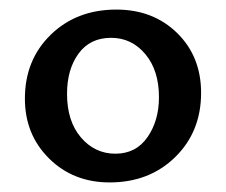

<svg xmlns="http://www.w3.org/2000/svg" viewBox="-20 -683 472 401"><path d="M209 -302Q133 -302 82.5 -352Q32 -402 32 -477Q32 -558 86 -610.5Q140 -663 223 -663Q300 -663 350 -614Q400 -565 400 -489Q400 -408 346 -355Q292 -302 209 -302ZM312 -480Q312 -536 283.5 -570Q255 -604 212 -604Q168 -604 144 -571Q120 -538 120 -487Q120 -430 149 -396Q178 -362 221 -362Q264 -362 288 -396.5Q312 -431 312 -480Z"/></svg>

Font: EauTestText Semibold
Style: Regular
Weight: 600
Designer: Christian Thalmann (Catharsis Fonts)
Version: Version 0.001;PS 000.001;hotconv 1.0.88;makeotf.lib2.5.64775